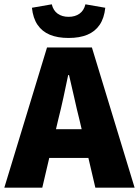

<svg xmlns="http://www.w3.org/2000/svg" viewBox="-30 -870 644 890"><path d="M-10 0 188 -650H396L594 0H412L338 -316Q326 -363 314 -418Q302 -473 290 -522H286Q276 -473 264 -418Q252 -363 240 -316L166 0ZM132 -138V-271H450V-138ZM288 -694Q237 -694 201 -709Q165 -724 144 -755Q123 -786 118 -834L210 -850Q217 -821 237.5 -806.5Q258 -792 288 -792Q318 -792 338.5 -806.5Q359 -821 366 -850L458 -834Q453 -786 432 -755Q411 -724 375 -709Q339 -694 288 -694Z"/></svg>

Font: Assistant ExtraLight ExtraBold
Style: Regular
Weight: 800
Version: Version 3.000